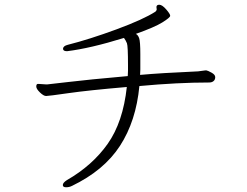

<svg xmlns="http://www.w3.org/2000/svg" viewBox="-20 -740 1040 810"><path d="M636 -691Q642 -697 641 -701.5Q640 -706 640 -710Q640 -720 652 -720Q664 -720 681 -700.5Q698 -681 698 -673.5Q698 -666 665 -645.5Q632 -625 553 -597Q562 -593 567 -579Q572 -565 572 -512V-447Q572 -435 571 -424Q658 -432 816 -439L846 -443H851Q857 -442 872.5 -433.5Q888 -425 888 -414.5Q888 -404 881 -398Q874 -392 863 -392Q729 -392 568 -377Q554 -229 486 -124.5Q418 -20 282 45Q272 50 258.5 50Q245 50 245 40.5Q245 31 262 20Q370 -42 434.5 -133.5Q499 -225 515 -373Q352 -359 268.5 -347Q185 -335 174.5 -335Q164 -335 148.5 -350Q133 -365 133 -375Q133 -385 139 -386H143L173 -384H180Q185 -384 267.5 -394Q350 -404 519 -419Q520 -430 520 -442V-464Q520 -546 515.5 -557.5Q511 -569 503 -580Q361 -536 263 -524Q246 -524 246 -534Q246 -546 266 -551Q357 -574 471 -616Q585 -658 636 -691Z"/></svg>

Font: LXGW WenKai Light
Style: Regular
Weight: 300
Designer: LXGW / Fontworks Inc.
Foundry: LXGW / Fontworks Inc.
Version: Version 1.501; October 10, 2024